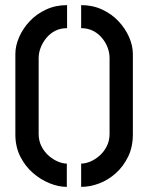

<svg xmlns="http://www.w3.org/2000/svg" viewBox="-20 -725 579 750"><path d="M297 5V-86Q314 -86 333 -94Q352 -102 369 -117Q386 -132 397 -153.5Q408 -175 408 -202V-498Q408 -519 400.5 -539Q393 -559 378.5 -576.5Q364 -594 343.5 -604.5Q323 -615 297 -615V-705Q342 -705 379.5 -687.5Q417 -670 443.5 -641.5Q470 -613 484.5 -579.5Q499 -546 499 -514V-200Q499 -151 480.5 -113Q462 -75 432.5 -48.5Q403 -22 367.5 -8.5Q332 5 297 5ZM241 5Q209 5 174 -9Q139 -23 108.5 -49.5Q78 -76 59 -114Q40 -152 40 -200V-514Q40 -546 54.5 -579.5Q69 -613 95.5 -641.5Q122 -670 159.5 -687.5Q197 -705 242 -705V-615Q216 -615 195.5 -604.5Q175 -594 160.5 -576Q146 -558 138.5 -538Q131 -518 131 -498V-202Q131 -175 142 -153.5Q153 -132 170 -117Q187 -102 206 -94Q225 -86 241 -86Z"/></svg>

Font: Stick No Bills Medium
Style: Regular
Weight: 500
Version: Version 2.000